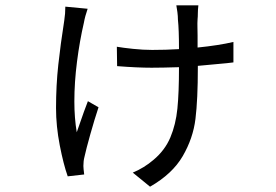

<svg xmlns="http://www.w3.org/2000/svg" viewBox="-20 -618 1040 723"><path d="M833 -380Q732 -371 725 -370V-364Q725 -243 716 -170Q707 -97 668 -30Q629 37 545 85L480 32Q523 14 558 -16Q601 -52 621.5 -100.5Q642 -149 648 -209Q654 -269 654 -364V-365Q590 -363 551 -363Q497 -363 421 -369L420 -442Q443 -438 481 -434Q519 -430 553 -430Q604 -430 654 -433Q654 -507 650 -544Q650 -557 648 -572.5Q646 -588 644 -598H727Q725 -581 725 -568Q725 -555 724 -546Q723 -531 723.5 -515Q724 -499 724 -485V-439Q803 -447 859 -460V-383ZM296 -533Q280 -464 270 -386Q260 -308 260 -236Q260 -174 269 -120Q273 -133 296 -197L311 -237L351 -214Q336 -169 320 -112Q304 -55 298 -27Q294 -12 294 7Q294 15 297 39L235 46Q219 1 205 -71Q191 -143 191 -211Q191 -296 199.5 -374Q208 -452 222 -541Q226 -566 226 -593L310 -585Q300 -556 296 -533Z"/></svg>

Font: Noto Sans SC
Style: Regular
Weight: 400
Designer: Ryoko NISHIZUKA ____ (kana & ideographs); Paul D. Hunt (Latin, Greek & Cyrillic); Wenlong ZHANG ___ (bopomofo); Sandoll 
Foundry: Adobe Systems Incorporated
Version: Version 1.004